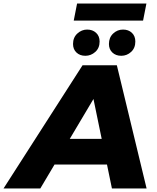

<svg xmlns="http://www.w3.org/2000/svg" viewBox="-88 -1071 894 1091"><path d="M-68 0 381 -700H576L745 0H548L423 -606H501L141 0ZM128 -136 208 -282H550L572 -136ZM601 -754Q570 -754 550.5 -772.5Q531 -791 531 -821Q531 -858 555 -880.5Q579 -903 611 -903Q642 -903 661.5 -884.5Q681 -866 681 -835Q681 -798 657 -776Q633 -754 601 -754ZM397 -754Q366 -754 346.5 -772.5Q327 -791 327 -821Q327 -858 351.5 -880.5Q376 -903 407 -903Q438 -903 458 -884.5Q478 -866 478 -835Q478 -798 453.5 -776Q429 -754 397 -754ZM331 -954 350 -1051H744L725 -954Z"/></svg>

Font: Montserrat Thin ExtraBold
Style: Italic
Weight: 800
Italic angle: -11.3°
Version: Version 9.000